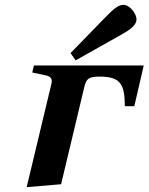

<svg xmlns="http://www.w3.org/2000/svg" viewBox="-20 -760 613 792"><path d="M271 -541 292 -511 475 -614C511 -634 543 -654 543 -680C543 -705 514 -740 490 -740C470 -740 453 -728 416 -690ZM90 12 232 0 328 -402C336 -436 347 -444 392 -444C481 -444 494 -408 495 -322H534L573 -490H120L113 -461L169 -449C183 -446 199 -439 192 -414Z"/></svg>

Font: Heuristica
Style: Bold Italic
Weight: 700
Italic angle: -13°
Version: Version 1.0.1